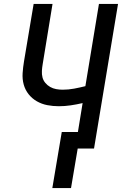

<svg xmlns="http://www.w3.org/2000/svg" viewBox="-20 -755 640 976"><path d="M246 201 294 -84H376L400 -231Q370 -224 339.5 -219.5Q309 -215 279 -215Q249 -215 220.5 -220.5Q192 -226 167.5 -240Q143 -254 125.5 -276Q108 -298 100.5 -325.5Q93 -353 95 -383Q97 -413 102 -443L151 -735H247L197 -429Q194 -412 193 -394.5Q192 -377 196 -361.5Q200 -346 210.5 -333.5Q221 -321 235 -313Q249 -305 265.5 -302Q282 -299 299 -299Q328 -299 357 -304.5Q386 -310 414 -317L483 -735H580L458 0H375L341 201Z"/></svg>

Font: Iosevka SS04 Medium Extended
Style: Italic
Weight: 500
Width: 7
Italic angle: -9°
Monospace: yes
Designer: Belleve Invis
Foundry: Belleve Invis
Version: Version 19.0.0; ttfautohint (v1.8.4)